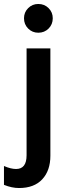

<svg xmlns="http://www.w3.org/2000/svg" viewBox="-62 -751 339 968"><path d="M192 34Q192 109 151 153Q110 197 34 197Q-2 197 -42 181V86Q-7 101 19 101Q72 101 72 32V-507H192ZM204 -659Q204 -628 183 -607Q162 -586 131 -586Q101 -586 80 -607Q59 -628 59 -659Q59 -689 80 -710Q101 -731 131 -731Q162 -731 183 -710Q204 -689 204 -659Z"/></svg>

Font: Hind Madurai SemiBold
Style: Regular
Weight: 600
Designer: Jyotish Sonowal
Foundry: Indian Type Foundry
Version: Version 1.001;PS 1.0;hotconv 1.0.86;makeotf.lib2.5.63406; tt